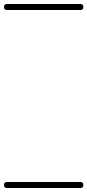

<svg xmlns="http://www.w3.org/2000/svg" viewBox="-35 -575 437 960"><path d="M0 -555Q92 -555 183.5 -555Q275 -555 367 -555Q382 -555 382 -540Q382 -525 367 -525Q275 -525 183.5 -525Q92 -525 0 -525Q-15 -525 -15 -540Q-15 -555 0 -555ZM0 335Q92 335 183.5 335Q275 335 367 335Q382 335 382 350Q382 365 367 365Q275 365 183.5 365Q92 365 0 365Q-15 365 -15 350Q-15 335 0 335Z"/></svg>

Font: FRB American Cursive Just Guidelines
Style: Italic
Weight: 400
Italic angle: -25°
Version: Version 2.0;Modular Font Editor K font №1